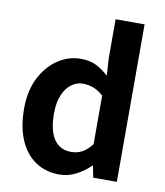

<svg xmlns="http://www.w3.org/2000/svg" viewBox="-89 -871 822 958"><g transform="rotate(10 322.0 -392.0)"><path d="M276.2 13.8Q206.3 13.8 154.6 -21.2Q102.9 -56.2 74.7 -122Q46.5 -187.8 46.5 -279.9Q46.5 -371.2 80.2 -436.8Q113.9 -502.4 167.7 -538Q221.6 -573.5 281.7 -573.5Q329 -573.5 361.3 -557.3Q393.6 -541.1 424.2 -513L418.9 -601.1V-797.9H565.7V0H446L434.7 -58.3H431.2Q400.5 -27.6 360.4 -6.9Q320.3 13.8 276.2 13.8ZM313.5 -107.4Q343.9 -107.4 369.3 -120.4Q394.6 -133.5 418.9 -164.8V-410.8Q393.8 -434.2 367.4 -443.7Q341 -453.2 314.1 -453.2Q283.2 -453.2 256.7 -433.4Q230.1 -413.7 213.9 -375.7Q197.6 -337.8 197.6 -281.5Q197.6 -223.5 211.3 -184.6Q225 -145.7 251.2 -126.6Q277.4 -107.4 313.5 -107.4Z"/></g></svg>

Font: Noto Sans HK Thin
Style: Regular
Weight: 100
Designer: Ryoko NISHIZUKA 西塚涼子 (kana, bopomofo & ideographs); Paul D. Hunt (Latin, Greek & Cyrillic); Sandoll Communications 산돌커뮤니
Foundry: Adobe
Version: Version 2.004-H2;hotconv 1.0.118;makeotfexe 2.5.65603